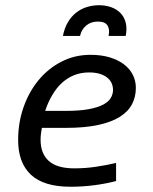

<svg xmlns="http://www.w3.org/2000/svg" viewBox="-20 -710 590 739"><path d="M141.1 -217.8Q138.7 -205.1 137.5 -193.8Q136.2 -182.6 136.2 -171.9Q136.2 -118.7 168 -90.3Q199.7 -62 266.1 -62Q309.1 -62 351.3 -68.4Q393.6 -74.7 426.8 -83V-13.2Q390.1 -3.4 344.5 2.7Q298.8 8.8 252 8.8Q148.4 8.8 99.1 -37.4Q49.8 -83.5 49.8 -170.9Q49.8 -238.3 70.8 -297.9Q91.8 -357.4 128.9 -402.1Q166 -446.8 217 -472.9Q268.1 -499 328.1 -499Q369.6 -499 402.1 -489.3Q434.6 -479.5 457 -462.4Q479.5 -445.3 491.2 -422.1Q502.9 -398.9 502.9 -372.1Q502.9 -336.9 488 -308.6Q473.1 -280.3 440.7 -260Q408.2 -239.7 356.9 -228.8Q305.7 -217.8 232.9 -217.8ZM231.9 -283.2Q286.1 -283.2 321.5 -289.8Q356.9 -296.4 377.7 -307.6Q398.4 -318.8 406.7 -333.5Q415 -348.1 415 -363.8Q415 -377.4 409.7 -389.6Q404.3 -401.9 392.8 -411.1Q381.3 -420.4 364 -425.8Q346.7 -431.2 323.2 -431.2Q291.5 -431.2 265.4 -420.7Q239.3 -410.2 218.3 -390.9Q197.3 -371.6 181.2 -344.2Q165 -316.9 153.8 -283.2ZM222.2 -571.8Q228 -601.6 241 -623.8Q253.9 -646 272.2 -660.6Q290.5 -675.3 313.2 -682.6Q335.9 -689.9 361.3 -689.9Q385.7 -689.9 407 -682.6Q428.2 -675.3 442.9 -660.6Q457.5 -646 463.6 -623.8Q469.7 -601.6 463.9 -571.8H397.9Q403.3 -596.7 393.8 -611.8Q384.3 -627 356.9 -627Q330.1 -627 311.8 -611.8Q293.5 -596.7 288.1 -571.8Z"/></svg>

Font: Code New Roman
Style: Italic
Weight: 400
Italic angle: -11°
Monospace: yes
Designer: Sam Radian
Foundry: Code New Roman
Version: Version 1.508 October 19, 2014